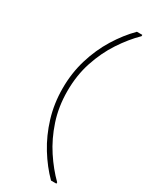

<svg xmlns="http://www.w3.org/2000/svg" viewBox="-231 -764 812 1017"><g transform="rotate(30 174.5 -255.0)"><path d="M90 -255Q90 -348 115.5 -432Q141 -516 184.5 -586.5Q228 -657 281 -710H314V-702Q263 -652 218.5 -584.5Q174 -517 146.5 -434Q119 -351 119 -255ZM281 200Q228 147 184.5 76.5Q141 6 115.5 -78Q90 -162 90 -255H119Q119 -159 146.5 -76Q174 7 218.5 74.5Q263 142 314 192V200Z"/></g></svg>

Font: Fustat ExtraLight
Style: Regular
Weight: 250
Designer: Mohamed Gaber, Khaled Hosny, Laura Garcia Mut
Foundry: Kief Type Foundry, Alif Type Foundry, Hard Type Foundry
Version: Version 1.007